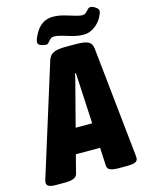

<svg xmlns="http://www.w3.org/2000/svg" viewBox="-162 -953 781 1032"><g transform="rotate(-15 228.5 -437.0)"><path d="M17 2Q-9 2 -21 -4.5Q-33 -11 -33 -24Q-33 -30 -31 -36.5Q-29 -43 -26 -53L162 -654Q171 -682 193.5 -692Q216 -702 260 -702H317Q364 -702 385 -692Q406 -682 409 -653L472 -53Q473 -44 473.5 -37.5Q474 -31 474 -26Q474 -12 461 -5Q448 2 410 2H363Q340 2 322.5 -4Q305 -10 304 -29L299 -130H164L138 -29Q133 -10 114 -4Q95 2 73 2ZM255 -480 200 -268H292L281 -480Q280 -496 279 -514.5Q278 -533 277 -551H272Q269 -533 264 -514.5Q259 -496 255 -480ZM163 -740Q151 -740 134.5 -746Q118 -752 118 -764Q118 -778 130 -801Q166 -876 234 -876Q265 -876 295.5 -867.5Q326 -859 351 -851Q376 -843 391 -843Q404 -843 412.5 -850.5Q421 -858 428 -866Q435 -874 444 -874Q456 -874 471.5 -863.5Q487 -853 487 -841Q487 -831 475 -808Q459 -778 431 -759Q403 -740 373 -740Q343 -740 313.5 -748Q284 -756 258.5 -764Q233 -772 215 -772Q201 -772 192.5 -764Q184 -756 178 -748Q172 -740 163 -740Z"/></g></svg>

Font: Asap Condensed Condensed ExtraBold
Style: Italic
Weight: 800
Width: 3
Italic angle: -6°
Designer: Pablo Cosgaya
Foundry: Omnibus-Type
Version: Version 3.001; ttfautohint (v1.8.4.7-5d5b)